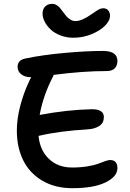

<svg xmlns="http://www.w3.org/2000/svg" viewBox="-20 -987 679 1002"><path d="M362.8 -790Q327.1 -790 295.9 -802Q264.6 -814 244.6 -832.8Q224.6 -851.6 213.4 -873.5Q202.1 -895.5 202.1 -916Q202.1 -939.5 215.6 -953.1Q229 -966.8 252.9 -966.8Q265.1 -966.8 275.9 -960Q286.6 -953.1 292.2 -946.5Q297.9 -939.9 308.1 -925.8Q319.3 -910.2 327.1 -901.4Q335 -892.6 347.4 -884.8Q359.9 -877 373 -877Q407.7 -877 458 -913.1Q491.2 -937 504.4 -941.4Q512.2 -943.8 519 -943.8Q535.6 -943.8 544.9 -932.6Q554.2 -921.4 554.2 -903.8Q554.2 -880.4 529.3 -854.2Q504.4 -828.1 459 -809.1Q413.6 -790 362.8 -790ZM357.9 -4.9Q266.1 -4.9 199.5 -44.9Q132.8 -85 100.3 -152.1Q67.9 -219.2 67.9 -305.2Q67.9 -365.7 85.4 -433.6Q103 -501.5 131.8 -562Q134.3 -568.8 143.1 -584Q109.9 -584 90.8 -599.4Q71.8 -614.7 71.8 -638.2Q71.8 -672.4 109.9 -681.2Q199.7 -700.2 315.9 -710.7Q432.1 -721.2 517.1 -721.2Q592.8 -721.2 592.8 -668.9Q592.8 -645 578.9 -630.6Q564.9 -616.2 537.1 -616.2Q412.1 -616.2 259.8 -596.2L257.8 -589.8Q205.6 -490.2 187 -387.2Q329.1 -414.1 460 -417Q522 -417 522 -376Q522 -345.7 498.8 -330.1Q475.6 -314.5 439 -312Q288.1 -303.2 181.2 -277.8Q188 -203.1 235.1 -158Q282.2 -112.8 356 -112.8Q399.9 -112.8 436.5 -118.9Q473.1 -125 492.2 -132.3Q511.2 -139.6 528.1 -145.8Q544.9 -151.9 554.2 -151.9Q592.8 -151.9 592.8 -109.9Q592.8 -65.4 531 -35.2Q469.2 -4.9 357.9 -4.9Z"/></svg>

Font: Shantell Sans Bouncy
Style: Regular
Weight: 500
Designer: Stephen Nixon, Anya Danilova, Shantell Martin
Foundry: Arrow Type
Version: Version 1.006;[9816181b4]